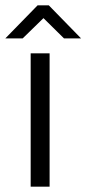

<svg xmlns="http://www.w3.org/2000/svg" viewBox="-59 -700 324 720"><path d="M56 -500V0H127V-500ZM-39 -556H26L104 -632L181 -556H245L124 -680H82Z"/></svg>

Font: LT Wave Alt Light
Style: Regular
Weight: 300
Designer: Daniel Lyons
Version: Version 2.5 (Glyphs App)